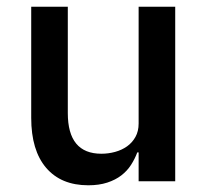

<svg xmlns="http://www.w3.org/2000/svg" viewBox="-20 -540 620 572"><path d="M393 -86H389Q382 -67 370.5 -49Q359 -31 341.5 -17.5Q324 -4 299.5 4Q275 12 243 12Q162 12 117.5 -40Q73 -92 73 -189V-520H182V-203Q182 -82 282 -82Q303 -82 323 -87.5Q343 -93 358.5 -104Q374 -115 383.5 -132Q393 -149 393 -172V-520H502V0H393Z"/></svg>

Font: IBM Plex Sans Thai Medium
Style: Regular
Weight: 500
Designer: Mike Abbink, Paul van der Laan, Pieter van Rosmalen, Ben Mitchell, Mark Frömberg
Foundry: Bold Monday
Version: Version 1.1